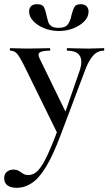

<svg xmlns="http://www.w3.org/2000/svg" viewBox="-58 -616 518 917"><path d="M438 -386Q440 -386 440 -380Q440 -374 438 -374Q407 -374 385.5 -349Q364 -324 347 -277L232 28Q196 124 162.5 179.5Q129 235 94.5 258Q60 281 21 281Q-6 281 -22 269.5Q-38 258 -38 235Q-38 215 -25 204.5Q-12 194 5 194Q22 194 32.5 200.5Q43 207 52.5 213.5Q62 220 78 220Q103 220 123.5 198.5Q144 177 168 126Q192 75 225 -13L222 33L57 -303Q35 -347 22.5 -360.5Q10 -374 -9 -374Q-11 -374 -11 -380Q-11 -386 -9 -386Q10 -386 30.5 -385Q51 -384 70 -384Q105 -384 131.5 -385Q158 -386 179 -386Q182 -386 182 -380Q182 -374 179 -374Q145 -374 132.5 -366Q120 -358 132 -335L262 -68L231 -15L322 -277Q338 -325 323 -349.5Q308 -374 263 -374Q261 -374 261 -380Q261 -386 263 -386Q287 -386 308.5 -385Q330 -384 364 -384Q387 -384 402 -385Q417 -386 438 -386ZM222 -483Q255 -483 267 -501Q279 -519 283 -542Q288 -563 295.5 -579.5Q303 -596 327 -596Q345 -596 355 -586.5Q365 -577 365 -561Q365 -535 344.5 -514Q324 -493 292 -480.5Q260 -468 223 -468Q186 -468 153.5 -481Q121 -494 101 -515.5Q81 -537 81 -561Q81 -577 90.5 -586.5Q100 -596 119 -596Q146 -596 153.5 -578.5Q161 -561 165 -539Q168 -526 172 -512.5Q176 -499 187.5 -491Q199 -483 222 -483Z"/></svg>

Font: Cormorant SemiBold
Style: Regular
Weight: 600
Designer: Christian Thalmann (Catharsis Fonts)
Foundry: Catharsis Fonts
Version: Version 4.000